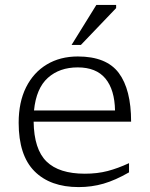

<svg xmlns="http://www.w3.org/2000/svg" viewBox="-20 -752 609 782"><path d="M297 -522Q413.5 -522 463.8 -454.8Q514 -387.5 514 -256.5H117Q118.5 -144 169.5 -94.2Q220.5 -44.5 325.5 -44.5Q376.5 -44.5 418.5 -55.5Q460.5 -66.5 505.5 -87.5V-50Q450 -18 401.8 -4Q353.5 10 300.5 10Q184.5 10 120.2 -54.8Q56 -119.5 56 -252Q56 -336 86.2 -396.5Q116.5 -457 170.8 -489.5Q225 -522 297 -522ZM296.5 -477.5Q222.5 -477.5 175 -435Q127.5 -392.5 118.5 -302H448.5Q447 -386.5 409.5 -432Q372 -477.5 296.5 -477.5ZM271.5 -569 372.5 -732H453V-719L309.5 -569Z"/></svg>

Font: Newsreader Caption Light
Style: Regular
Weight: 300
Designer: Hugues Gentile
Foundry: Production Type
Version: Version 1.001